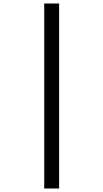

<svg xmlns="http://www.w3.org/2000/svg" viewBox="-20 -819 591 1098"><path d="M233 -799H318V259H233Z"/></svg>

Font: Noto Serif Sinhala Black
Style: Regular
Weight: 900
Designer: Jelle Bosma - Monotype Design Team
Foundry: Monotype Imaging Inc.
Version: Version 2.007; ttfautohint (v1.8.4.7-5d5b)